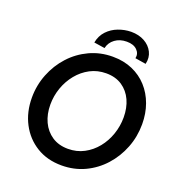

<svg xmlns="http://www.w3.org/2000/svg" viewBox="-159 -1038 1089 1175"><g transform="rotate(20 385.5 -450.5)"><path d="M372.1 6.3Q278.8 6.3 208.7 -36.6Q138.7 -79.6 99.6 -154.1Q60.5 -228.5 60.5 -322.8Q60.5 -402.8 89.4 -475.8Q118.2 -548.8 169.7 -605.2Q221.2 -661.6 290.8 -694.1Q360.4 -726.6 441.4 -726.6Q512.7 -726.6 569.8 -701.7Q627 -676.8 667.2 -632.3Q707.5 -587.9 729 -528.3Q750.5 -468.8 750.5 -398.9Q750.5 -317.9 721.9 -244.9Q693.4 -171.9 642.3 -115.2Q591.3 -58.6 522.5 -26.1Q453.6 6.3 372.1 6.3ZM374.5 -102.5Q431.6 -102.5 478.5 -127.4Q525.4 -152.3 559.3 -194.3Q593.3 -236.3 611.6 -289.6Q629.9 -342.8 629.9 -399.4Q629.9 -461.4 607.7 -510.5Q585.4 -559.6 542.5 -588.4Q499.5 -617.2 438.5 -617.2Q381.3 -617.2 334.2 -592.3Q287.1 -567.4 252.7 -525.1Q218.3 -482.9 199.7 -429.9Q181.2 -377 181.2 -320.8Q181.2 -258.8 204.1 -209.5Q227.1 -160.2 270.5 -131.3Q314 -102.5 374.5 -102.5ZM644 -753.9 573.7 -765.1Q580.6 -796.4 557.6 -819.3Q534.7 -842.3 490.2 -842.3Q445.3 -842.3 414.1 -819.3Q382.8 -796.4 374.5 -758.8L304.2 -769.5Q313 -815.4 342 -846.2Q371.1 -877 411.6 -892.3Q452.1 -907.7 494.6 -908.2Q544.9 -908.2 582 -887.7Q619.1 -867.2 636.7 -832Q654.3 -796.9 644 -753.9Z"/></g></svg>

Font: Reddit Sans SemiBold
Style: Italic
Weight: 600
Italic angle: -11.25°
Designer: Stephen Hutchings
Version: Version 1.013